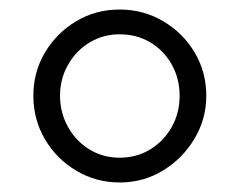

<svg xmlns="http://www.w3.org/2000/svg" viewBox="-20 -650 503 403"><path d="M50 -449Q50 -499 74.5 -540Q99 -581 140 -605.5Q181 -630 231 -630Q281 -630 322.5 -605.5Q364 -581 388.5 -540Q413 -499 413 -449Q413 -400 388 -358.5Q363 -317 322 -292Q281 -267 231 -267Q182 -267 140.5 -291.5Q99 -316 74.5 -357.5Q50 -399 50 -449ZM106 -449Q106 -414 122.5 -384Q139 -354 167.5 -336.5Q196 -319 231 -319Q267 -319 295.5 -336.5Q324 -354 340.5 -383.5Q357 -413 357 -449Q357 -485 340.5 -514.5Q324 -544 295.5 -561Q267 -578 231 -578Q196 -578 167.5 -560.5Q139 -543 122.5 -513.5Q106 -484 106 -449Z"/></svg>

Font: Tiro Devanagari Sanskrit
Style: Regular
Weight: 400
Designer: Devanagari: John Hudson & Fiona Ross. Latin: John Hudson.
Foundry: Tiro Typeworks Ltd.
Version: Version 1.52